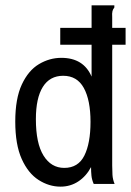

<svg xmlns="http://www.w3.org/2000/svg" viewBox="-20 -687 490 717"><path d="M206 10Q163 10 124 -15Q85 -40 61 -93.5Q37 -147 37 -233Q37 -319 61.5 -371.5Q86 -424 125.5 -447.5Q165 -471 209 -471Q292 -471 322 -401V-667H407V-659Q402 -653 400 -645.5Q398 -638 399 -622V-69Q399 -51 400 -34Q401 -17 408 0H330Q323 -16 321.5 -31Q320 -46 320 -63Q302 -29 272.5 -9.5Q243 10 206 10ZM220 -60Q272 -60 295 -106Q318 -152 318 -232Q318 -313 293 -358.5Q268 -404 216 -404Q166 -404 140 -362.5Q114 -321 114 -242Q114 -152 142.5 -106Q171 -60 220 -60ZM205 -520V-583H449V-520Z"/></svg>

Font: Inconsolata SemiCondensed Medium
Style: Regular
Weight: 500
Width: 4
Monospace: yes
Designer: Raph Levien, Cyreal, Brenton Simpson
Foundry: Raph Levien, Cyreal, Google
Version: Version 3.001; ttfautohint (v1.8.2.53-6de2)